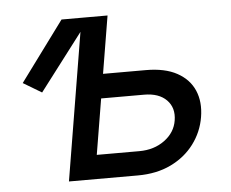

<svg xmlns="http://www.w3.org/2000/svg" viewBox="-44 -593 775 643"><g transform="rotate(-5 343.5 -271.0)"><path d="M99.1 -304.7 37.1 -341.8 185.1 -542.5H280.3ZM294.4 -349.1H451.7Q515.6 -349.1 556.4 -326.7Q597.2 -304.2 613.8 -265.4Q630.4 -226.6 622.1 -176.3Q613.8 -126.5 583.7 -86.4Q553.7 -46.4 505.6 -23.2Q457.5 0 394 0H162.6L252.4 -542.5H339.8L263.2 -80.6H406.2Q456.1 -80.6 491.5 -106.7Q526.9 -132.8 533.2 -172.9Q540 -214.8 514.2 -241.2Q488.3 -267.6 438.5 -267.6H280.8Z"/></g></svg>

Font: Inter 16pt
Style: Italic
Weight: 400
Italic angle: -9.3988°
Version: Version 4.001;git-66647c0bb